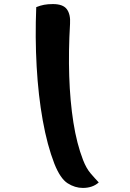

<svg xmlns="http://www.w3.org/2000/svg" viewBox="-20 -788 640 943"><path d="M158 -753Q178 -761 196.5 -764.5Q215 -768 240 -768Q290 -768 308.5 -742.5Q327 -717 324 -671Q316 -537 320 -414Q324 -291 340.5 -186.5Q357 -82 388 -2Q404 39 425 63.5Q446 88 465 108Q435 135 387 135Q348 135 312 112Q276 89 247 16Q212 -74 190 -196.5Q168 -319 160 -461.5Q152 -604 158 -753Z"/></svg>

Font: Recursive Sn Csl St XBd
Style: Italic
Weight: 800
Italic angle: -15°
Version: Version 1.079;hotconv 1.0.112;makeotfexe 2.5.65598; ttfautoh